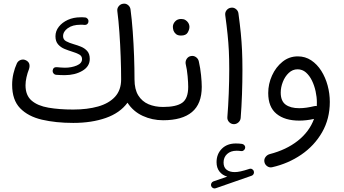

<svg xmlns="http://www.w3.org/2000/svg" viewBox="-20 -648 1898 1058"><path d="M46.9 -180.7Q46.9 -212.4 54 -242.7Q61 -272.9 73.2 -299.3Q80.1 -313 94.5 -317.9Q108.9 -322.8 122.6 -315.9Q150.9 -302.2 139.6 -266.6Q131.3 -246.1 126 -222.4Q120.6 -198.7 120.6 -178.2Q120.6 -122.6 154.1 -93.8Q187.5 -64.9 246.8 -54.7Q306.2 -44.4 383.3 -44.4Q461.4 -44.4 520.8 -61.3Q580.1 -78.1 613.8 -114.7Q647.5 -151.4 647.5 -210.4Q647.5 -267.6 645 -335.4Q642.6 -403.3 637.9 -469.5Q633.3 -535.6 626.5 -586.9Q624.5 -601.6 634 -613.5Q643.6 -625.5 658.2 -627.4Q673.3 -629.9 685.3 -620.4Q697.3 -610.8 699.2 -596.2Q706.5 -542.5 711.4 -474.9Q716.3 -407.2 718.8 -338.4Q721.2 -269.5 721.2 -210.4Q721.2 -155.8 741.9 -122.3Q762.7 -88.9 798.3 -73.7Q834 -58.6 878.4 -58.6H878.9Q894.5 -58.6 904.8 -48.1Q915 -37.6 915 -22Q915 -6.8 904.8 3.9Q894.5 14.6 878.9 14.6H878.4Q818.8 14.6 766.4 -9.5Q713.9 -33.7 682.6 -82Q641.1 -25.4 563 2Q484.9 29.3 383.8 29.3Q287.6 29.3 211.2 11.5Q134.8 -6.3 90.8 -51.8Q46.9 -97.2 46.9 -180.7ZM467.3 -529.3Q466.8 -520.5 460.4 -515.1Q454.1 -509.8 445.3 -510.7Q439.5 -511.7 434.3 -511.7Q429.2 -511.7 423.8 -511.7Q379.9 -511.7 353.8 -492.9Q327.6 -474.1 327.6 -448.7Q327.6 -429.7 344.5 -420.7Q361.3 -411.6 386.7 -404.3Q406.2 -398.9 426.5 -390.6Q446.8 -382.3 460.7 -366.7Q474.6 -351.1 474.6 -323.2Q474.6 -281.7 433.8 -257.8Q393.1 -233.9 336.9 -233.9Q324.7 -233.9 312.3 -234.4Q299.8 -234.9 288.1 -235.8Q280.3 -236.8 274.9 -243.4Q269.5 -250 270 -258.3Q272.5 -279.3 293.5 -277.8Q304.7 -276.9 315.9 -275.9Q327.1 -274.9 337.9 -274.9Q374 -274.9 403.1 -287.1Q432.1 -299.3 432.1 -322.3Q432.1 -339.4 416.5 -347.9Q400.9 -356.4 376.5 -363.8Q357.4 -369.6 336.2 -378.2Q314.9 -386.7 300.3 -403.3Q285.6 -419.9 285.6 -448.2Q285.6 -477.1 304.2 -500.7Q322.8 -524.4 354 -538.6Q385.3 -552.7 423.8 -552.7Q430.2 -552.7 436 -552.7Q441.9 -552.7 448.7 -551.8Q457 -551.3 462.6 -544.7Q468.3 -538.1 467.3 -529.3Z M842.3 -22Q842.3 -37.6 853 -48.1Q863.8 -58.6 878.9 -58.6Q951.7 -58.6 984.4 -82Q1017.1 -105.5 1017.1 -169.9Q1017.1 -191.4 1013.9 -228Q1010.7 -264.6 1002.9 -297.4Q1001 -312.5 1009.8 -325Q1018.6 -337.4 1033.7 -339.4Q1048.3 -341.8 1060.5 -332.8Q1072.8 -323.7 1075.7 -309.1Q1084 -272.5 1087.9 -233.9Q1091.8 -195.3 1091.8 -169.4Q1091.8 -75.7 1037.8 -30.5Q983.9 14.6 878.9 14.6Q863.8 14.6 853 3.9Q842.3 -6.8 842.3 -22ZM932.6 -500Q932.6 -516.6 945.1 -530Q957.5 -543.5 978 -543.5Q992.2 -543.5 1001.7 -537.6Q1011.2 -531.7 1016.6 -523.4Q1023.9 -512.2 1023.9 -499.5Q1023.9 -485.4 1014.4 -468.8Q1004.9 -452.1 977.5 -452.1Q959.5 -452.1 949.7 -460.4Q939.9 -468.8 936 -479.5Q932.6 -491.7 932.6 -500Z M1143.6 377Q1141.1 370.1 1144.5 362.3Q1147.9 354.5 1155.8 351.6L1232.4 325.2Q1205.6 317.9 1189.5 297.4Q1173.3 276.9 1173.3 245.6Q1173.3 200.7 1202.4 171.6Q1231.4 142.6 1279.3 142.6Q1298.3 142.6 1314 145Q1321.8 146.5 1326.9 152.6Q1332 158.7 1331.1 166Q1330.6 173.8 1324 179.7Q1317.4 185.5 1309.1 184.6Q1304.7 183.6 1296.9 183.1Q1289.1 182.6 1283.7 182.6Q1251 182.6 1231.4 200.7Q1211.9 218.8 1211.9 247.6Q1211.9 273.9 1228.5 287.1Q1245.1 300.3 1273.4 300.3Q1288.1 300.3 1306.9 296.1Q1325.7 292 1354 282.7Q1362.3 279.8 1369.6 284.2Q1377 288.6 1378.9 296.9Q1380.9 304.7 1377.2 311.3Q1373.5 317.9 1366.7 320.3L1168.9 389.2Q1161.1 392.1 1153.8 388.4Q1146.5 384.8 1143.6 377ZM1221.2 -564.5Q1219.2 -579.6 1228.5 -591.6Q1237.8 -603.5 1252.9 -605.5Q1267.6 -607.9 1279.8 -598.4Q1292 -588.9 1293.9 -574.2Q1302.2 -512.7 1306.9 -465.3Q1311.5 -418 1313.7 -370.8Q1315.9 -323.7 1315.9 -262.7Q1315.9 -197.8 1313.5 -127.9Q1311 -58.1 1306.2 2.4Q1304.7 17.1 1293 27.1Q1281.2 37.1 1266.1 36.1Q1251 34.7 1241.2 23.2Q1231.4 11.7 1232.9 -3.4Q1237.8 -63.5 1240.5 -133.1Q1243.2 -202.6 1243.2 -266.1Q1243.2 -324.2 1241 -368.4Q1238.8 -412.6 1234.1 -458Q1229.5 -503.4 1221.2 -564.5Z M1621.1 -337.4Q1662.1 -337.4 1694.8 -315.7Q1727.5 -293.9 1750.5 -257.6Q1773.4 -221.2 1785.4 -176.8Q1797.4 -132.3 1797.4 -86.4Q1797.4 6.8 1754.9 80.8Q1712.4 154.8 1640.4 204.1Q1568.4 253.4 1480 273.4Q1465.3 276.9 1452.6 268.1Q1439.9 259.3 1437 244.6Q1434.1 229.5 1443.1 217.3Q1452.1 205.1 1466.3 201.2Q1557.6 177.7 1621.1 127.7Q1684.6 77.6 1710.4 7.3Q1668 16.6 1628.9 16.6Q1549.3 16.6 1503.7 -20.8Q1458 -58.1 1458 -135.3Q1458 -185.5 1479 -231.9Q1500 -278.3 1536.9 -307.9Q1573.7 -337.4 1621.1 -337.4ZM1526.9 -137.7Q1526.9 -91.3 1554 -71.5Q1581.1 -51.8 1628.4 -51.8Q1648.9 -51.8 1669.9 -54.9Q1690.9 -58.1 1711.4 -63Q1718.3 -64.9 1725.6 -63.5Q1726.1 -73.7 1726.1 -84Q1726.1 -112.8 1719.2 -144.5Q1712.4 -176.3 1699 -203.9Q1685.5 -231.4 1665.8 -248.8Q1646 -266.1 1619.6 -266.1Q1592.3 -266.1 1571.3 -246.3Q1550.3 -226.6 1538.6 -196.8Q1526.9 -167 1526.9 -137.7Z"/></svg>

Font: Mikhak Regular
Style: Regular
Weight: 400
Designer: Amin Abedi
Version: Version 3.3